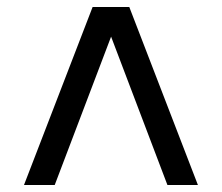

<svg xmlns="http://www.w3.org/2000/svg" viewBox="-20 -531 638 551"><path d="M48.8 0 245.8 -511H351L548 0H460.5L298.8 -425.8L137 0Z"/></svg>

Font: Chivo Medium
Style: Regular
Weight: 500
Designer: Hector Gatti
Foundry: Omnibus-Type
Version: Version 2.002